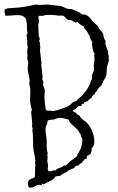

<svg xmlns="http://www.w3.org/2000/svg" viewBox="-31 -816 525 852"><path d="M452.1 -565.4 450.2 -556.6Q452.1 -554.7 452.1 -550.3Q452.1 -545.9 449.2 -537.6Q446.3 -529.3 444.3 -520.5Q442.4 -511.7 442.4 -500Q442.4 -488.3 439.5 -478.5Q436.5 -468.8 431.2 -462.4Q425.8 -456.1 426.8 -448.2H424.8Q421.9 -448.2 421.4 -444.8Q420.9 -441.4 419.4 -438.5Q418 -435.5 413.1 -431.6Q408.2 -427.7 406.2 -424.8L398.4 -412.1Q396.5 -409.2 393.1 -406.7Q389.6 -404.3 389.6 -400.4V-398.4Q378.9 -394.5 375 -380.9Q368.2 -379.9 358.4 -367.2Q356.4 -367.2 349.6 -364.7Q342.8 -362.3 340.8 -360.4V-356.4Q338.9 -353.5 336.9 -355Q335 -356.4 333 -354Q331.1 -351.6 331.1 -349.6Q331.1 -347.7 329.1 -345.7H317.4Q310.5 -341.8 305.7 -333L291 -327.1Q293.9 -318.4 305.7 -316.4Q310.5 -307.6 321.3 -303.7Q327.1 -291 345.2 -278.8Q363.3 -266.6 375.5 -239.3Q387.7 -211.9 387.7 -189Q387.7 -166 375 -158.2Q376 -157.2 376 -152.8Q376 -148.4 374 -143.1Q372.1 -137.7 371.1 -132.8Q367.2 -130.9 364.3 -128.4Q361.3 -126 356.4 -125Q353.5 -123 354.5 -118.7Q355.5 -114.3 352.5 -112.3Q352.5 -110.4 350.1 -110.8Q347.7 -111.3 346.7 -111.3L343.8 -110.4Q342.8 -109.4 343.3 -107.9Q343.8 -106.4 342.3 -104.5Q340.8 -102.5 339.4 -103Q337.9 -103.5 336.4 -102.1Q335 -100.6 335.4 -99.1Q335.9 -97.7 333.5 -94.7Q331.1 -91.8 325.7 -89.8Q320.3 -87.9 317.4 -81.1H315.4Q306.6 -82 303.7 -77.6Q300.8 -73.2 297.4 -70.3Q293.9 -67.4 290.5 -67.4Q287.1 -67.4 283.7 -65.9Q280.3 -64.5 281.7 -63Q283.2 -61.5 279.3 -61.5Q273.4 -61.5 265.6 -53.7Q257.8 -48.8 250 -45.4Q242.2 -42 235.4 -35.2H227.5Q220.7 -35.2 219.7 -33.2Q213.9 -33.2 212.4 -29.3Q210.9 -25.4 208 -22.5Q206.1 -21.5 200.2 -17.6Q194.3 -13.7 182.1 -8.3Q169.9 -2.9 166 1H163.1Q160.2 2.9 156.2 -1Q154.3 0 154.3 2.9Q154.3 5.9 152.3 6.8Q147.5 3.9 140.1 3.9Q132.8 3.9 124.5 10.3Q116.2 16.6 104.5 16.6H98.6Q92.8 10.7 92.8 1Q92.8 -8.8 96.2 -14.2Q99.6 -19.5 105 -22Q110.4 -24.4 115.2 -25.4Q120.1 -26.4 124 -31.2L125 -79.1Q125 -81.1 126 -81.1Q127 -81.1 127 -83L124 -92.8Q124 -97.7 126 -99.6Q126 -111.3 120.6 -134.8Q115.2 -158.2 115.7 -188.5Q116.2 -218.8 112.3 -237.3L114.3 -246.1L110.4 -255.9L112.3 -265.6L107.4 -317.4Q107.4 -322.3 110.4 -327.1Q102.5 -355.5 102.5 -373L103.5 -409.2Q103.5 -414.1 103.5 -418.9Q103.5 -423.8 102.5 -428.7L98.6 -443.4L100.6 -456.1Q100.6 -469.7 96.2 -484.4Q91.8 -499 91.8 -515.6L94.7 -538.1Q94.7 -541 93.3 -543.9Q91.8 -546.9 90.8 -550.8Q89.8 -554.7 90.3 -559.6Q90.8 -564.5 90.8 -569.3L89.8 -589.8Q89.8 -599.6 92.8 -605.5Q89.8 -613.3 89.8 -621.1Q89.8 -628.9 89.8 -636.7L86.9 -660.2L90.8 -668V-670.9Q87.9 -683.6 88.4 -697.8Q88.9 -711.9 85.9 -723.6Q81.1 -749 46.9 -749L-2.9 -746.1H-6.8Q-10.7 -755.9 -10.7 -768.6V-773.4Q-3.9 -778.3 4.9 -779.3Q51.8 -781.2 84.5 -787.1Q117.2 -793 121.1 -794.4Q125 -795.9 128.9 -795.9L142.6 -793.9L183.6 -795.9L230.5 -790Q241.2 -790 251 -784.7Q260.7 -779.3 268.6 -777.3Q276.4 -775.4 280.3 -775.9Q284.2 -776.4 288.1 -775.4Q325.2 -760.7 335 -751L337.9 -752Q349.6 -752 359.4 -744.6Q369.1 -737.3 372.6 -731.4Q376 -725.6 379.9 -721.2Q383.8 -716.8 390.6 -711.4Q397.5 -706.1 400.9 -702.1Q404.3 -698.2 405.3 -695.3Q406.2 -692.4 410.2 -687Q414.1 -681.6 418.5 -677.7Q422.9 -673.8 425.8 -667Q428.7 -660.2 428.7 -655.8Q428.7 -651.4 430.2 -647Q431.6 -642.6 434.1 -640.1Q436.5 -637.7 437.5 -633.8L436.5 -625Q436.5 -619.1 440.4 -608.9Q444.3 -598.6 446.3 -593.3Q448.2 -587.9 450.2 -585.9Q448.2 -584 448.2 -581.1ZM384.8 -524.4 388.7 -555.7 386.7 -571.3Q388.7 -573.2 388.7 -575.7Q388.7 -578.1 387.2 -580.1Q385.7 -582 384.3 -585Q382.8 -587.9 379.9 -602.1Q377 -616.2 377 -619.6Q377 -623 378.9 -628.9Q369.1 -641.6 365.2 -661.1Q360.4 -664.1 358.9 -668.9Q357.4 -673.8 354 -678.2Q350.6 -682.6 346.2 -686.5Q341.8 -690.4 341.8 -698.2Q320.3 -708 310.5 -720.7Q310.5 -715.8 304.7 -715.8Q294.9 -719.7 289.1 -724.1Q283.2 -728.5 271.5 -727.5Q262.7 -733.4 256.8 -740.2Q251 -747.1 242.7 -747.1Q234.4 -747.1 231.4 -746.1Q211.9 -750 190.9 -750Q169.9 -750 164.6 -747.6Q159.2 -745.1 156.2 -745.6Q153.3 -746.1 147.9 -746.1Q142.6 -746.1 140.6 -744.1Q139.6 -742.2 139.6 -738.3L142.6 -719.7L138.7 -707L140.6 -662.1Q140.6 -654.3 143.1 -650.4Q145.5 -646.5 145.5 -642.6L142.6 -633.8L146.5 -626L145.5 -619.1Q145.5 -617.2 147 -612.8Q148.4 -608.4 147.5 -602.1Q146.5 -595.7 146.5 -590.8L152.3 -543.9Q153.3 -539.1 152.8 -534.7Q152.3 -530.3 152.3 -525.4L158.2 -474.6L156.2 -466.8L162.1 -450.2L160.2 -444.3Q160.2 -435.5 164.1 -427.7Q168 -419.9 168 -412.1L166 -389.6Q166 -373 171.9 -329.1Q176.8 -324.2 181.2 -324.7Q185.5 -325.2 191.4 -325.2L202.1 -323.2Q218.8 -323.2 269.5 -343.8Q279.3 -348.6 288.1 -357.9Q296.9 -367.2 307.6 -367.2Q317.4 -380.9 331.1 -388.7Q335 -394.5 341.8 -402.3Q366.2 -430.7 373 -458Q374 -460 375 -461.4Q376 -462.9 377 -465.3Q377.9 -467.8 377.4 -470.7Q377 -473.6 377 -479.5Q377 -485.4 381.8 -493.7Q386.7 -502 386.7 -510.7ZM333 -180.7 335 -194.3Q335 -202.1 330.6 -207.5Q326.2 -212.9 327.1 -220.7Q322.3 -224.6 320.3 -229.5Q318.4 -234.4 314.5 -239.3Q275.4 -274.4 275.4 -278.8Q275.4 -283.2 273.4 -285.2Q247.1 -293 235.4 -293Q223.6 -293 208 -285.2H202.1Q190.4 -285.2 180.7 -281.2Q179.7 -269.5 175.3 -261.2Q170.9 -252.9 170.9 -242.7Q170.9 -232.4 172.4 -223.1Q173.8 -213.9 175.3 -202.1Q176.8 -190.4 176.3 -177.2Q175.8 -164.1 176.8 -155.3Q177.7 -146.5 179.2 -142.6Q180.7 -138.7 180.7 -134.8L178.7 -127L180.7 -120.1L178.7 -100.6L182.6 -82L180.7 -66.4Q180.7 -61.5 185.5 -55.7H189.5Q197.3 -55.7 202.1 -58.6Q207 -61.5 215.8 -59.6Q220.7 -67.4 230 -69.8Q239.3 -72.3 246.1 -76.2L248 -79.1Q252 -81.1 255.9 -81.5Q259.8 -82 263.7 -83Q276.4 -100.6 295.9 -110.4Q298.8 -115.2 302.7 -117.2Q312.5 -122.1 312.5 -128.9Q312.5 -131.8 320.8 -144Q329.1 -156.2 333 -180.7Z"/></svg>

Font: Mountains of Christmas
Style: Regular
Weight: 400
Designer: Crystal Kluge
Foundry: Font Diner, Inc DBA Tart Workshop
Version: Version 1.003